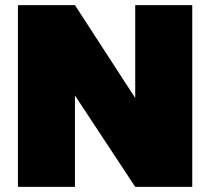

<svg xmlns="http://www.w3.org/2000/svg" viewBox="-20 -728 819 748"><path d="M506.8 -708H729V0H506.8L272 -356V0H49.8V-708H272L506.8 -346.2Z"/></svg>

Font: SVN-Poppins Black
Style: Regular
Weight: 900
Designer: Ninad Kale (Devanagari), Jonny Pinhorn (Latin)
Foundry: Indian Type Foundry
Version: Version 3.002 2017